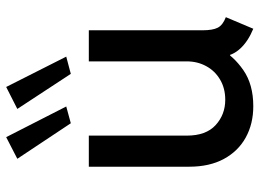

<svg xmlns="http://www.w3.org/2000/svg" viewBox="-128 -696 832 615"><g transform="rotate(-90 287.5 -388.0)"><path d="M255.4 7.8Q198.7 7.8 155 -16.4Q111.3 -40.5 86.4 -86.4Q61.5 -132.3 61.5 -197.8V-519H161.1V-205.1Q161.1 -143.6 194.8 -112.8Q228.5 -82 275.9 -82Q312.5 -82 340.3 -98.4Q368.2 -114.7 383.5 -142.8Q398.9 -170.9 398.9 -205.1V-519H498.5V-154.8Q498.5 -122.1 506.8 -106Q515.1 -89.8 540.5 -80.1L503.4 7.8Q462.9 -8.8 439.7 -34.2Q416.5 -59.6 416 -87.9L454.6 -66.4H389.2L439.5 -99.1Q417 -56.2 371.1 -24.2Q325.2 7.8 255.4 7.8ZM358.9 -576.7 246.6 -748 316.9 -783.7 414.1 -591.3ZM200.7 -576.7 86.9 -748 156.2 -783.7 254.4 -591.3Z"/></g></svg>

Font: Reddit Sans Medium
Style: Regular
Weight: 500
Designer: Stephen Hutchings
Foundry: Reddit
Version: Version 1.014